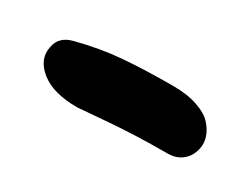

<svg xmlns="http://www.w3.org/2000/svg" viewBox="-31 -498 582 448"><g transform="rotate(30 259.5 -273.5)"><path d="M176.8 -195.8Q111.3 -195.8 77.9 -222.9Q44.4 -250 51.8 -285.2Q56.6 -317.4 94.2 -326.2Q154.3 -341.8 212.2 -346.4Q270 -351.1 346.2 -351.1Q384.3 -351.1 412.1 -341.6Q439.9 -332 453.1 -317.1Q466.3 -302.2 471.2 -286.9Q476.1 -271.5 473.1 -256.8Q468.8 -234.4 452.9 -221.2Q437 -208 414.1 -208Q325.7 -208 252.4 -201.9Q179.2 -195.8 176.8 -195.8Z"/></g></svg>

Font: Shantell Sans Irregular Bouncy
Style: Bold Italic
Weight: 700
Italic angle: -11.31°
Designer: Stephen Nixon, Anya Danilova, Shantell Martin
Foundry: Arrow Type
Version: Version 1.006;[9816181b4]